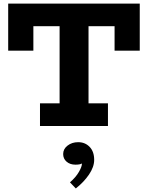

<svg xmlns="http://www.w3.org/2000/svg" viewBox="-20 -706 829 1076"><path d="M25.9 -686H763.2V-421.9H622.1V-559.1H476.1V-127H585V0H204.1V-127H314V-559.1H167V-421.9H25.9ZM418 90.8Q457 90.8 482.4 117.2Q507.8 143.6 507.8 189.9Q507.8 229.5 478.8 272.2Q449.7 314.9 404.8 350.1L372.1 315.9Q404.8 287.6 422.4 257.1Q439.9 226.6 439 210Q429.2 216.8 402.8 216.8Q372.6 216.8 353.3 200.2Q334 183.6 334 157.2Q334 128.9 358.6 109.9Q383.3 90.8 418 90.8Z"/></svg>

Font: BioRhyme ExtraBold
Style: Regular
Weight: 800
Designer: Aoife Mooney
Foundry: Aoife Mooney Type
Version: Version 1.500;PS 001.500;hotconv 1.0.88;makeotf.lib2.5.64775